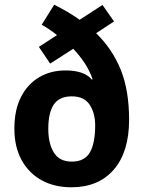

<svg xmlns="http://www.w3.org/2000/svg" viewBox="-20 -785 608 815"><path d="M210 -765Q238 -751 265.5 -735Q293 -719 318 -701L415 -764L464 -694L388 -644Q457 -577 492.5 -489Q528 -401 528 -277Q528 -140 463 -65Q398 10 283 10Q211 10 156.5 -20Q102 -50 71.5 -106Q41 -162 41 -239Q41 -318 69 -373Q97 -428 146 -457Q195 -486 258 -486Q338 -486 370 -447L373 -449Q360 -486 339.5 -517Q319 -548 291 -578L193 -515L145 -586L222 -636Q207 -648 191 -659Q175 -670 157 -680ZM285 -376Q232 -376 208.5 -341.5Q185 -307 185 -238Q185 -176 208.5 -137.5Q232 -99 285 -99Q339 -99 361.5 -138Q384 -177 384 -253Q384 -305 360.5 -340.5Q337 -376 285 -376Z"/></svg>

Font: Noto Sans Tamil SemiCondensed
Style: Bold
Weight: 700
Width: 4
Designer: Jelle Bosma - Monotype Design Team
Foundry: Monotype Imaging Inc.
Version: Version 2.004; ttfautohint (v1.8.4.7-5d5b)